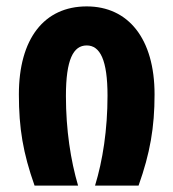

<svg xmlns="http://www.w3.org/2000/svg" viewBox="-20 -580 542 600"><path d="M88 0H224C201 -78 186 -174 186 -280C186 -394 209 -438 251 -438C293 -438 316 -392 316 -281C316 -175 301 -78 277 0H413C449 -101 463 -182 463 -285C463 -459 381 -560 251 -560C118 -560 39 -459 39 -285C39 -179 52 -102 88 0Z"/></svg>

Font: Noto Sans Georgian ExtraCondensed ExtraBold
Style: Regular
Weight: 800
Width: 2
Designer: Monotype Design Team, Akaki Razmadze
Foundry: Google LLC
Version: Version 2.005